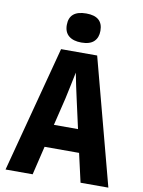

<svg xmlns="http://www.w3.org/2000/svg" viewBox="-100 -1006 800 1074"><g transform="rotate(10 300.0 -469.0)"><path d="M8 0 197 -717H402L592 0H434L397 -163H201L162 0ZM269 -450 231 -293H368L333 -450Q325 -486 316 -527.5Q307 -569 301 -602Q294 -569 285.5 -527.5Q277 -486 269 -450ZM302 -773Q256 -773 230.5 -794Q205 -815 205 -856Q205 -938 302 -938Q396 -938 396 -856Q396 -817 373 -795Q350 -773 302 -773Z"/></g></svg>

Font: Noto Sans Mono ExtraBold
Style: Regular
Weight: 800
Designer: Monotype Design Team
Foundry: Monotype Imaging Inc.
Version: Version 2.014